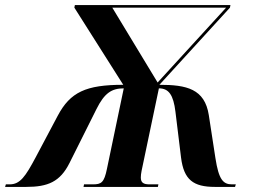

<svg xmlns="http://www.w3.org/2000/svg" viewBox="-74 -734 1003 754"><path d="M-54 0H29C114 0 162 -20 199 -94L305 -306C336 -368 364 -387 412 -387L346 -71C335 -17 324 -10 291 -10H256L254 0H546L548 -10H513C489 -10 479 -17 479 -37C479 -44 480 -53 482 -63L550 -387C589 -387 607 -361 615 -295L637 -115C648 -28 685 0 770 0H849L852 -10H837C802 -10 785 -29 772 -113L746 -282C730 -385 659 -401 552 -401L829 -704L831 -714H220L218 -704L410 -401C263 -401 202 -372 153 -280L66 -116C26 -41 5 -10 -36 -10H-51ZM545 -410 367 -704H814Z"/></svg>

Font: Noto Serif Display
Style: Bold Italic
Weight: 700
Italic angle: -12°
Designer: Monotype Design Team
Foundry: Monotype Imaging Inc.
Version: Version 2.009